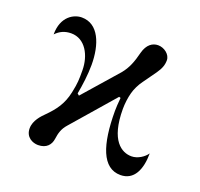

<svg xmlns="http://www.w3.org/2000/svg" viewBox="-92 -569 712 683"><g transform="rotate(20 264.0 -228.0)"><path d="M34 -377C49 -393 68 -402 92 -402C145 -402 174 -348 174 -291C174 -256 174 -244 166 -206C156 -159 135 -131 103 -99C92 -88 68 -64 68 -34C68 0 96 12 116 12C148 12 163 -7 166 -30C169 -52 174 -70 190 -88L329 -248L335 -246C333 -225 332 -208 332 -196C332 -68 359 12 428 12C479 12 500 -35 500 -96C489 -80 466 -64 442 -64C405 -64 356 -92 356 -212C356 -232 359 -256 364 -274C368 -290 378 -311 390 -327L425 -376C439 -396 444 -411 444 -428C444 -450 420 -468 397 -468C376 -468 356 -455 347 -421C338 -385 328 -358 307 -333L193 -203L186 -209C192 -240 198 -284 198 -321C198 -398 172 -468 108 -468C79 -468 34 -446 34 -377Z"/></g></svg>

Font: Old Standard
Style: Regular
Weight: 400
Designer: Alexey Kryukov <alexios@thessalonica.org.ru>
Version: Version 2.0